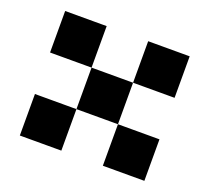

<svg xmlns="http://www.w3.org/2000/svg" viewBox="-101 -751 890 815"><g transform="rotate(20 344.0 -344.0)"><path d="M62.5 -125H125V-62.5H62.5ZM62.5 -187.5H125V-125H62.5ZM62.5 -250H125V-187.5H62.5ZM125 -250H187.5V-187.5H125ZM187.5 -250H250V-187.5H187.5ZM187.5 -187.5H250V-125H187.5ZM125 -187.5H187.5V-125H125ZM125 -125H187.5V-62.5H125ZM187.5 -125H250V-62.5H187.5ZM250 -312.5H312.5V-250H250ZM250 -375H312.5V-312.5H250ZM312.5 -437.5H375V-375H312.5ZM375 -437.5H437.5V-375H375ZM375 -375H437.5V-312.5H375ZM375 -312.5H437.5V-250H375ZM312.5 -312.5H375V-250H312.5ZM312.5 -375H375V-312.5H312.5ZM250 -437.5H312.5V-375H250ZM187.5 -500H250V-437.5H187.5ZM187.5 -562.5H250V-500H187.5ZM187.5 -625H250V-562.5H187.5ZM125 -625H187.5V-562.5H125ZM125 -562.5H187.5V-500H125ZM62.5 -562.5H125V-500H62.5ZM62.5 -500H125V-437.5H62.5ZM62.5 -625H125V-562.5H62.5ZM125 -500H187.5V-437.5H125ZM437.5 -500H500V-437.5H437.5ZM437.5 -562.5H500V-500H437.5ZM437.5 -625H500V-562.5H437.5ZM500 -625H562.5V-562.5H500ZM562.5 -625H625V-562.5H562.5ZM562.5 -562.5H625V-500H562.5ZM562.5 -500H625V-437.5H562.5ZM500 -500H562.5V-437.5H500ZM500 -562.5H562.5V-500H500ZM437.5 -250H500V-187.5H437.5ZM500 -250H562.5V-187.5H500ZM562.5 -250H625V-187.5H562.5ZM562.5 -187.5H625V-125H562.5ZM562.5 -125H625V-62.5H562.5ZM500 -125H562.5V-62.5H500ZM437.5 -125H500V-62.5H437.5ZM437.5 -187.5H500V-125H437.5ZM500 -187.5H562.5V-125H500Z"/></g></svg>

Font: Yarndings 12
Style: Regular
Weight: 400
Designer: Sarah Cadigan-Fried
Version: Version 1.000; ttfautohint (v1.8.4.7-5d5b)